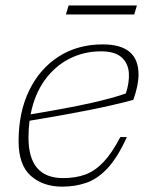

<svg xmlns="http://www.w3.org/2000/svg" viewBox="-20 -688 566 718"><path d="M454.5 -175.5Q420 -99.5 382.5 -59.2Q345 -19 303 -4.5Q261 10 212.5 10Q141 10 95.2 -30.5Q49.5 -71 49.5 -160Q49.5 -267.5 88.8 -349Q128 -430.5 199 -476.2Q270 -522 364.5 -522Q498 -522 498 -409.5Q498 -368.5 478.5 -314.5Q402 -294 311.2 -276Q220.5 -258 90.5 -236.5Q86.5 -206 86.5 -173.5Q86.5 -22 216 -22Q262.5 -22 298.8 -35.2Q335 -48.5 366.8 -81.8Q398.5 -115 430 -175.5ZM357.5 -496Q293.5 -496 239.2 -468.2Q185 -440.5 147 -387.8Q109 -335 94.5 -260.5Q237 -284 320.2 -302.8Q403.5 -321.5 450.5 -338.5Q464.5 -380.5 461.8 -416.2Q459 -452 434.2 -474Q409.5 -496 357.5 -496ZM226.5 -634 236.5 -667.5H492L482 -634Z"/></svg>

Font: Newsreader Caption ExtraLight
Style: Italic
Weight: 275
Italic angle: -17°
Designer: Hugues Gentile
Foundry: Production Type
Version: Version 1.001